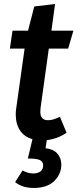

<svg xmlns="http://www.w3.org/2000/svg" viewBox="-20 -681 384 952"><path d="M181 -145Q180 -138 180 -126Q180 -85 218 -85Q232 -85 245 -89Q258 -93 277 -102L310 -23Q267 7 212 14L206 54Q244 58 264 80Q284 102 284 136Q284 182 249 216.5Q214 251 147 251Q91 251 55 222L92 164Q117 179 145 179Q167 179 180.5 169Q194 159 194 140Q194 120 177.5 112.5Q161 105 118 105L141 9Q101 -2 79.5 -34Q58 -66 58 -114Q58 -130 61 -148L102 -440H29L42 -529H119L150 -649L253 -661L235 -529H344L318 -440H222Z"/></svg>

Font: Fira Sans Condensed Medium
Style: Italic
Weight: 500
Width: 3
Italic angle: -8°
Designer: bBox Type GmbH & Carrois Corporate GbR & Edenspiekermann AG
Foundry: bBox Type GmbH & Carrois Corporate GbR & Edenspiekermann AG
Version: Version 4.301